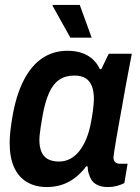

<svg xmlns="http://www.w3.org/2000/svg" viewBox="-20 -743 567 775"><path d="M168 12Q123 12 89 -8Q55 -28 37 -67.5Q19 -107 19 -166Q19 -190 22 -215.5Q25 -241 30 -271Q45 -359 75.5 -418.5Q106 -478 150.5 -508Q195 -538 252 -538Q285 -538 310 -529.5Q335 -521 353.5 -504.5Q372 -488 383 -464H389L419 -526H512L487 -394Q481 -359 474 -320.5Q467 -282 460.5 -246Q454 -210 449 -180.5Q444 -151 441 -131.5Q438 -112 438 -108Q438 -95 445 -88.5Q452 -82 464 -82H495L482 -4Q471 2 453 7Q435 12 413 12Q386 12 366.5 0Q347 -12 340 -38Q337 -44 335.5 -53Q334 -62 334 -71L328 -72Q300 -33 260 -10.5Q220 12 168 12ZM219 -91Q242 -91 262.5 -101.5Q283 -112 299.5 -132.5Q316 -153 328.5 -183Q341 -213 348 -253Q353 -279 355 -295.5Q357 -312 358 -323.5Q359 -335 359 -344Q359 -375 350.5 -396Q342 -417 325 -427.5Q308 -438 280 -438Q244 -438 219 -421Q194 -404 178 -368Q162 -332 152 -277Q147 -250 144.5 -232Q142 -214 140.5 -201.5Q139 -189 139 -179Q139 -134 158.5 -112.5Q178 -91 219 -91ZM264 -591 192 -720 193 -723H302L350 -591Z"/></svg>

Font: Archivo SemiCondensed SemiBold
Style: Italic
Weight: 600
Width: 4
Italic angle: -10°
Designer: Hector Gatti
Foundry: Omnibus-Type
Version: Version 2.001